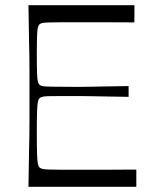

<svg xmlns="http://www.w3.org/2000/svg" viewBox="-20 -720 593 740"><path d="M89.7 0Q90.7 -72 91.6 -118Q92.6 -164 93.1 -194.5Q93.6 -225 93.6 -247.5Q93.6 -270 93.6 -293.5Q93.6 -317 93.6 -350Q93.6 -383 93.6 -406.5Q93.6 -430 93.6 -452.5Q93.6 -475 93.1 -505.5Q92.6 -536 91.6 -582Q90.7 -628 89.7 -700H498.3L497.9 -633.7Q474.7 -633.8 451 -633.9Q427.3 -634 402 -634.1Q376.7 -634.1 349.9 -634.1Q323.1 -634.1 294 -634.1Q242.1 -634.1 211.4 -634.1Q180.7 -634 165.1 -633.4Q149.6 -632.8 143.1 -631.2Q136.6 -629.6 133.3 -627.1Q128.6 -623.4 126.1 -614.4Q123.7 -605.4 122.8 -581.8Q121.9 -558.3 121.9 -509.7Q121.9 -462 122.8 -438Q123.7 -414 126.1 -405.1Q128.6 -396.1 133.3 -392.3Q137.7 -388.9 147 -387.6Q156.3 -386.4 180.9 -385.9Q205.4 -385.3 253.7 -385.3Q279.6 -385.3 296.1 -385.3Q312.6 -385.3 332.3 -385.8Q352 -386.3 384.9 -386.8Q417.9 -387.3 475.7 -388.3V-346.7Q417.9 -347.7 384.9 -348.2Q352 -348.7 332.3 -349.2Q312.6 -349.7 296.1 -349.7Q279.6 -349.7 253.7 -349.7Q205.4 -349.7 181 -349.6Q156.6 -349.6 147.4 -347.9Q138.3 -346.1 133.6 -342.6Q128.7 -338.7 126.3 -328.6Q123.9 -318.4 122.9 -291.3Q121.9 -264.1 121.9 -208Q121.9 -151.7 122.9 -124.6Q123.9 -97.4 126.3 -87.4Q128.7 -77.4 133.6 -73.4Q137.1 -70.9 143.6 -69.1Q150 -67.3 165.5 -66.7Q181 -66 211.6 -65.9Q242.1 -65.9 294 -65.9Q324.3 -65.9 352.1 -65.9Q379.9 -65.9 405.2 -65.9Q430.6 -66 455.6 -66.2Q480.6 -66.3 505.4 -66.4V0Z"/></svg>

Font: Ojuju ExtraLight
Style: Regular
Weight: 200
Designer: Chisaokwu Joboson, Mirko Velimirovic
Foundry: Udi Foundry
Version: Version 1.000